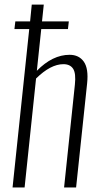

<svg xmlns="http://www.w3.org/2000/svg" viewBox="-20 -830 431 850"><path d="M35.6 0 109.4 -701.2H43.9L47.9 -735.4H113.3L120.6 -809.6H173.8L166 -735.4H284.7L280.8 -701.2H162.6L143.1 -516.6Q212.4 -587.4 288.1 -587.4Q329.6 -587.4 351.1 -556.9Q372.6 -526.4 365.7 -460.9L316.9 0H263.7L311.5 -455.1Q316.9 -505.4 303.7 -525.6Q290.5 -545.9 260.7 -545.9Q204.1 -545.9 139.6 -482.4L88.9 0Z"/></svg>

Font: Oswald
Style: Extra-Light
Weight: 200
Designer: Vernon Adams
Foundry: Vernon Adams
Version: 3.0; ttfautohint (v0.94.23-7a4d-dirty) -l 8 -r 50 -G 200 -x 